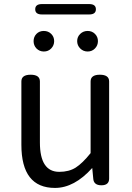

<svg xmlns="http://www.w3.org/2000/svg" viewBox="-20 -910 647 943"><path d="M176 -210Q176 -66 271 -66Q319 -66 352 -87Q385 -108 425 -158V-510Q425 -543 470.5 -543Q516 -543 516 -510V-33Q516 0 478 0Q440 0 438 -33L433 -85Q345 13 250 13Q85 13 85 -199V-510Q85 -543 130.5 -543Q176 -543 176 -510ZM159 -672Q145 -687 145 -708Q145 -729 159 -743.5Q173 -758 195 -758Q217 -758 231.5 -743.5Q246 -729 246 -708Q246 -687 231.5 -672Q217 -657 195.5 -657Q174 -657 159 -672ZM186 -839Q153 -839 153 -864.5Q153 -890 186 -890H418Q451 -890 451 -864.5Q451 -839 418 -839ZM446.5 -743.5Q461 -729 461 -708Q461 -687 446.5 -672Q432 -657 410.5 -657Q389 -657 374 -672Q359 -687 359 -708Q359 -729 374 -743.5Q389 -758 410.5 -758Q432 -758 446.5 -743.5Z"/></svg>

Font: Raw Maruko Gothic CJK TC
Style: Regular
Weight: 400
Version: Version 1.001